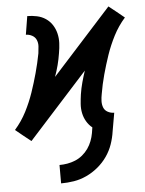

<svg xmlns="http://www.w3.org/2000/svg" viewBox="-74 -584 627 832"><g transform="rotate(-5 239.5 -168.0)"><path d="M158 205V125Q175 125 192.5 122Q210 119 227 112Q244 105 258.5 93Q273 81 283.5 66Q294 51 300.5 34Q307 17 310 0L314 -25Q299 -37 289 -54Q279 -71 275 -90.5Q271 -110 272.5 -130.5Q274 -151 277 -172Q281 -198 288 -223.5Q295 -249 303 -273L46 11L12 -16L-21 -43Q9 -77 29.5 -117Q50 -157 64 -198Q78 -239 89.5 -281Q101 -323 109 -365Q111 -380 112 -395Q113 -410 107.5 -423Q102 -436 89 -443Q76 -450 62 -450L75 -530Q96 -530 117 -525.5Q138 -521 155 -509.5Q172 -498 183 -481Q194 -464 199 -443.5Q204 -423 203 -401.5Q202 -380 198 -358Q194 -332 187.5 -307Q181 -282 172 -257L429 -541L463 -514L496 -487Q466 -453 445.5 -413Q425 -373 411 -332Q397 -291 385.5 -249Q374 -207 367 -165Q364 -150 363.5 -135Q363 -120 368 -107Q373 -94 386 -87Q399 -80 414 -80L400 0Q396 28 386.5 55.5Q377 83 360 107.5Q343 132 319.5 151.5Q296 171 269 183.5Q242 196 214 200.5Q186 205 158 205Z"/></g></svg>

Font: Iosevka Slab Medium
Style: Italic
Weight: 500
Italic angle: -9°
Monospace: yes
Designer: Belleve Invis
Foundry: Belleve Invis
Version: Version 11.1.0; ttfautohint (v1.8.3)